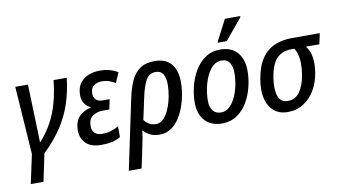

<svg xmlns="http://www.w3.org/2000/svg" viewBox="-93 -996 2592 1461"><g transform="rotate(-10 1203.0 -266.0)"><path d="M41 210 89 -14 53 -539H151L161 -234Q162 -201 163.5 -160.5Q165 -120 165 -93H169Q251 -185 293 -292.5Q335 -400 349 -539H451Q439 -435 409.5 -344.5Q380 -254 325.5 -170Q271 -86 184 -3L139 210Z M623 10Q540 10 500.5 -32Q461 -74 464 -140Q468 -205 503.5 -239Q539 -273 592 -284V-287Q561 -301 543 -329.5Q525 -358 528 -402Q530 -451 554.5 -483.5Q579 -516 619 -532.5Q659 -549 706 -549Q750 -549 783.5 -539.5Q817 -530 846 -512L812 -434Q791 -448 765 -457Q739 -466 710 -466Q672 -466 647 -448Q622 -430 621 -392Q619 -361 636.5 -341.5Q654 -322 692 -322H744L728 -245H679Q632 -245 600 -223Q568 -201 566 -155Q563 -117 582 -94.5Q601 -72 642 -72Q679 -72 710 -81Q741 -90 771 -108V-24Q718 10 623 10Z M908 -305Q923 -377 948 -432Q973 -487 1016.5 -517.5Q1060 -548 1131 -548Q1216 -548 1258.5 -497Q1301 -446 1301 -355Q1301 -295 1286.5 -231.5Q1272 -168 1244 -113Q1216 -58 1173 -24Q1130 10 1073 10Q1031 10 1000.5 -5Q970 -20 948 -45Q944 -14 938.5 15.5Q933 45 926 78L892 240H793ZM1060 -74Q1094 -74 1120 -102Q1146 -130 1163.5 -173.5Q1181 -217 1190 -265.5Q1199 -314 1199 -355Q1199 -406 1181.5 -435.5Q1164 -465 1124 -465Q1074 -465 1049 -421Q1024 -377 1005 -289L969 -121Q984 -101 1007 -87.5Q1030 -74 1060 -74Z M1555 9Q1473 9 1425 -42Q1377 -93 1377 -183Q1377 -243 1392.5 -307Q1408 -371 1440 -425.5Q1472 -480 1521.5 -514Q1571 -548 1638 -548Q1721 -548 1768 -496Q1815 -444 1815 -353Q1815 -290 1799 -226.5Q1783 -163 1751 -109.5Q1719 -56 1670 -23.5Q1621 9 1555 9ZM1563 -75Q1597 -75 1624.5 -98.5Q1652 -122 1672 -162.5Q1692 -203 1703 -253.5Q1714 -304 1714 -358Q1714 -401 1695 -432.5Q1676 -464 1632 -464Q1595 -464 1566 -437.5Q1537 -411 1517.5 -368.5Q1498 -326 1488 -276.5Q1478 -227 1478 -181Q1478 -130 1500 -102.5Q1522 -75 1563 -75ZM1630 -602 1632 -614 1714 -772H1833L1831 -762L1698 -602Z M2063 10Q1999 10 1957 -25.5Q1915 -61 1900 -124Q1885 -187 1899 -269Q1915 -368 1954.5 -427Q1994 -486 2054 -512.5Q2114 -539 2191 -539H2406L2388 -456H2284Q2315 -418 2322.5 -365Q2330 -312 2319 -246Q2307 -174 2273 -116Q2239 -58 2186 -24Q2133 10 2063 10ZM2079 -73Q2137 -73 2171 -122Q2205 -171 2218 -251Q2228 -312 2223.5 -365Q2219 -418 2195 -456H2172Q2102 -456 2059 -413Q2016 -370 1999 -263Q1986 -178 2004 -125.5Q2022 -73 2079 -73Z"/></g></svg>

Font: Noto Sans SemiCondensed Medium
Style: Italic
Weight: 500
Width: 4
Italic angle: -12°
Designer: Monotype Design Team
Foundry: Monotype Imaging Inc.
Version: Version 2.013; ttfautohint (v1.8.4.7-5d5b)